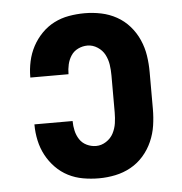

<svg xmlns="http://www.w3.org/2000/svg" viewBox="-44 -570 588 621"><g transform="rotate(-5 250.0 -260.0)"><path d="M253 8Q227 8 201.5 3.5Q176 -1 153.5 -12.5Q131 -24 113 -42.5Q95 -61 83 -83.5Q71 -106 65.5 -131.5Q60 -157 60 -182V-184H184V-183Q184 -168 187.5 -152.5Q191 -137 199.5 -124Q208 -111 222.5 -104Q237 -97 253 -97Q270 -97 285.5 -107Q301 -117 309 -132.5Q317 -148 319.5 -165Q322 -182 322 -200V-320Q322 -338 319.5 -355Q317 -372 309 -387.5Q301 -403 285.5 -413Q270 -423 253 -423Q237 -423 222.5 -416Q208 -409 199.5 -396Q191 -383 187.5 -367.5Q184 -352 184 -337V-336H60V-338Q60 -363 65.5 -388.5Q71 -414 83 -436.5Q95 -459 113 -477.5Q131 -496 153.5 -507.5Q176 -519 201.5 -523.5Q227 -528 253 -528Q280 -528 306.5 -522.5Q333 -517 356.5 -504Q380 -491 398 -470.5Q416 -450 427 -425Q438 -400 442 -373.5Q446 -347 446 -320V-200Q446 -173 442 -146.5Q438 -120 427 -95Q416 -70 398 -49.5Q380 -29 356.5 -16Q333 -3 306.5 2.5Q280 8 253 8Z"/></g></svg>

Font: Iosevka Curly Slab Extrabold
Style: Regular
Weight: 800
Monospace: yes
Designer: Belleve Invis
Foundry: Belleve Invis
Version: Version 22.1.2; ttfautohint (v1.8.4)